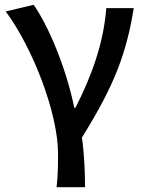

<svg xmlns="http://www.w3.org/2000/svg" viewBox="-20 -584 601 804"><path d="M217 200H336C336 137 333 59 323 -8C461 -229 510 -364 540 -550H425C414 -403 363 -264 296 -133H291C257 -300 183 -475 121 -564L4 -536C117 -384 223 -110 223 59C223 125 222 151 217 200Z"/></svg>

Font: Source Han Sans KR Medium
Style: Regular
Weight: 500
Designer: Ryoko NISHIZUKA (kana & ideographs); Paul D. Hunt (Latin, Greek & Cyrillic); Wenlong ZHANG (bopomofo); Sandoll Communica
Foundry: Adobe Systems Incorporated
Version: Version 1.001;PS 1.001;hotconv 1.0.78;makeotf.lib2.5.61930